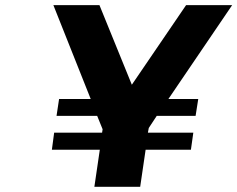

<svg xmlns="http://www.w3.org/2000/svg" viewBox="-20 -721 916 741"><path d="M180.2 -143.1 189 -209H374L376 -222.2L355 -273.9H198.2L208 -338.9H330.1L186 -701.2H363.8L488.8 -394L698.2 -701.2H876L629.9 -338.9H745.1L734.9 -273.9H585L554.2 -227.1L550.8 -209H726.1L716.8 -143.1H542L521 0H344.2L365.2 -143.1Z"/></svg>

Font: Trueno
Style: Bold Italic
Weight: 700
Designer: Julieta Ulanovsky
Foundry: Julieta Ulanovsky
Version: Version 3.001b | FøM Fix